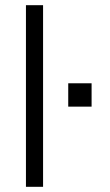

<svg xmlns="http://www.w3.org/2000/svg" viewBox="-20 -720 423 740"><path d="M80 0V-700H146V0ZM243 -309V-399H333V-309Z"/></svg>

Font: Panamera
Style: Regular
Weight: 400
Designer: Bastien Sozeau
Foundry: NBR — Bastien Sozeau
Version: Version 3.002; ttfautohint (v1.8.4.7-5d5b);gftools[0.9.33]